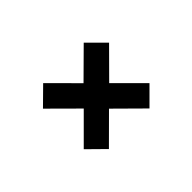

<svg xmlns="http://www.w3.org/2000/svg" viewBox="-59 -473 514 514"><g transform="rotate(45 198.5 -216.0)"><path d="M275.7 -91.7 198.7 -168.7 121.7 -91.3 73.7 -140 150.3 -216.3 74 -293.3 122 -341.3 198.7 -265 275 -341.3 323 -293.3 246.7 -216.3 323 -139.7Z"/></g></svg>

Font: Darker Grotesque Light
Style: Regular
Weight: 300
Designer: Gabriel Lam
Foundry: TypeRant
Version: Version 1.000;gftools[0.9.28]